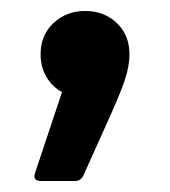

<svg xmlns="http://www.w3.org/2000/svg" viewBox="-20 -168 310 350"><path d="M55 162Q39 162 44 147L93 0Q75 -10 64.5 -28Q54 -46 54 -69Q54 -104 77.5 -126Q101 -148 135 -148Q170 -148 193 -126Q216 -104 216 -69Q216 -47 207 -20.5Q198 6 172 63L132 152Q127 162 117 162Z"/></svg>

Font: LINE Seed Sans App
Style: Bold
Weight: 700
Designer: LINE VX Design & Dalton Maag Ltd & Sandoll Inc
Foundry: Dalton Maag Ltd
Version: Version 1.003